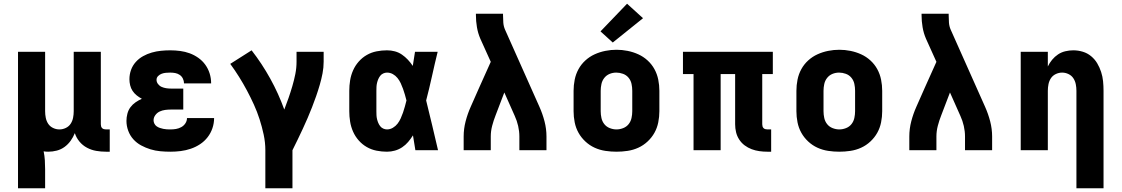

<svg xmlns="http://www.w3.org/2000/svg" viewBox="-20 -809 6040 1034"><path d="M77 205V-530H223V-210Q223 -192 226.5 -174.5Q230 -157 239.5 -142.5Q249 -128 265.5 -120Q282 -112 300 -112Q318 -112 334.5 -120Q351 -128 360.5 -142.5Q370 -157 373.5 -174.5Q377 -192 377 -210V-530H523V-140Q523 -134 524.5 -128.5Q526 -123 530 -119Q534 -115 539.5 -113.5Q545 -112 551 -112H571V8H551Q524 8 498 3.5Q472 -1 448.5 -13.5Q425 -26 408 -46.5Q391 -67 383 -92Q374 -70 360.5 -51Q347 -32 328 -18Q309 -4 286 2Q263 8 240 8Q233 8 227 7.5Q221 7 215 6Q220 30 221.5 54Q223 78 223 102V205Z M898 8Q871 8 843.5 5.5Q816 3 790 -5Q764 -13 740 -26Q716 -39 698 -59Q680 -79 670.5 -105Q661 -131 661 -158Q661 -177 666 -196.5Q671 -216 682.5 -231.5Q694 -247 710 -258Q726 -269 744 -277Q729 -285 716 -295.5Q703 -306 694 -319.5Q685 -333 681 -349.5Q677 -366 677 -382Q677 -408 685.5 -432Q694 -456 711 -475Q728 -494 750.5 -506.5Q773 -519 797.5 -526Q822 -533 847 -535.5Q872 -538 897 -538Q924 -538 950.5 -534.5Q977 -531 1001.5 -522Q1026 -513 1048 -497.5Q1070 -482 1085.5 -460.5Q1101 -439 1109 -413.5Q1117 -388 1117 -361Q1117 -361 1117 -360.5Q1117 -360 1117 -360H971Q971 -360 971 -360Q971 -360 971 -360Q971 -373 965 -385.5Q959 -398 948 -405.5Q937 -413 924 -415.5Q911 -418 897 -418Q886 -418 874 -417Q862 -416 851 -412Q840 -408 831.5 -399.5Q823 -391 823 -379Q823 -367 831 -356.5Q839 -346 850.5 -341Q862 -336 874.5 -334Q887 -332 900 -332H967V-219H900Q885 -219 869.5 -217Q854 -215 840 -208.5Q826 -202 816.5 -189Q807 -176 807 -161Q807 -152 811.5 -143Q816 -134 824 -128.5Q832 -123 841 -120Q850 -117 859.5 -115Q869 -113 878.5 -112.5Q888 -112 898 -112Q913 -112 928 -114.5Q943 -117 956.5 -124.5Q970 -132 978.5 -145Q987 -158 987 -173H1133Q1133 -145 1124 -118.5Q1115 -92 1098 -70Q1081 -48 1057.5 -32.5Q1034 -17 1007.5 -8Q981 1 953.5 4.5Q926 8 898 8Z M1409 205V0Q1409 -42 1400 -84Q1391 -126 1378 -166.5Q1365 -207 1347.5 -245.5Q1330 -284 1310 -321.5Q1290 -359 1267.5 -395Q1245 -431 1220 -465L1335 -538Q1391 -466 1435.5 -385.5Q1480 -305 1511 -219Q1523 -250 1534 -281.5Q1545 -313 1554.5 -345.5Q1564 -378 1570.5 -410.5Q1577 -443 1577 -477V-530H1723V-477Q1723 -445 1717 -414Q1711 -383 1702 -352Q1693 -321 1682.5 -291Q1672 -261 1660.5 -231.5Q1649 -202 1636.5 -173Q1624 -144 1610.5 -115Q1597 -86 1583 -57Q1569 -28 1555 0V205Z M2064 8Q2036 8 2008 2.5Q1980 -3 1955.5 -17Q1931 -31 1912 -52.5Q1893 -74 1881.5 -100Q1870 -126 1865.5 -154Q1861 -182 1861 -210V-320Q1861 -348 1865.5 -376Q1870 -404 1881.5 -430Q1893 -456 1912 -477.5Q1931 -499 1955.5 -513Q1980 -527 2008 -532.5Q2036 -538 2064 -538Q2086 -538 2106.5 -532.5Q2127 -527 2144.5 -515Q2162 -503 2176.5 -487.5Q2191 -472 2203 -454Q2206 -473 2209 -492Q2212 -511 2215 -530H2337Q2321 -465 2306.5 -399Q2292 -333 2275 -268Q2292 -201 2307.5 -134Q2323 -67 2339 0H2217Q2214 -20 2210.5 -40Q2207 -60 2204 -80Q2192 -61 2178 -44.5Q2164 -28 2146 -16Q2128 -4 2107 2Q2086 8 2064 8ZM2064 -112Q2081 -112 2096 -121Q2111 -130 2121 -143Q2131 -156 2138 -171.5Q2145 -187 2150.5 -203Q2156 -219 2160.5 -235.5Q2165 -252 2169 -268Q2165 -284 2160.5 -299.5Q2156 -315 2150.5 -330.5Q2145 -346 2138 -361Q2131 -376 2120.5 -389Q2110 -402 2095.5 -410Q2081 -418 2064 -418Q2054 -418 2044 -413.5Q2034 -409 2027.5 -400.5Q2021 -392 2017 -382.5Q2013 -373 2010.5 -362.5Q2008 -352 2007.5 -341.5Q2007 -331 2007 -320V-210Q2007 -199 2007.5 -188.5Q2008 -178 2010.5 -167.5Q2013 -157 2017 -147.5Q2021 -138 2027.5 -129.5Q2034 -121 2044 -116.5Q2054 -112 2064 -112Z M2477 0V-74Q2477 -115 2487.5 -155.5Q2498 -196 2515 -234L2561 -338L2623 -476L2567 -600Q2554 -630 2548.5 -662.5Q2543 -695 2543 -728V-735H2689V-728Q2689 -708 2690.5 -687.5Q2692 -667 2700 -649L2885 -234Q2902 -196 2912.5 -155.5Q2923 -115 2923 -74V0H2777V-74Q2777 -102 2770.5 -130.5Q2764 -159 2752 -185L2696 -311L2649 -188Q2638 -160 2630.5 -131.5Q2623 -103 2623 -74V0Z M3300 8Q3270 8 3240 3.5Q3210 -1 3182.5 -13.5Q3155 -26 3132.5 -47Q3110 -68 3095.5 -94Q3081 -120 3075 -150Q3069 -180 3069 -210V-320Q3069 -350 3075 -380Q3081 -410 3095.5 -436.5Q3110 -463 3132.5 -483.5Q3155 -504 3182.5 -516.5Q3210 -529 3240 -535Q3270 -541 3300 -541Q3330 -541 3360 -535Q3390 -529 3417.5 -516.5Q3445 -504 3467.5 -483.5Q3490 -463 3504.5 -436.5Q3519 -410 3525 -380Q3531 -350 3531 -320V-210Q3531 -180 3525 -150Q3519 -120 3504.5 -94Q3490 -68 3467.5 -47Q3445 -26 3417.5 -13.5Q3390 -1 3360 3.5Q3330 8 3300 8ZM3300 -112Q3318 -112 3336 -119Q3354 -126 3365.5 -140.5Q3377 -155 3381 -173.5Q3385 -192 3385 -210V-320Q3385 -339 3381 -357.5Q3377 -376 3365 -390.5Q3353 -405 3335 -411.5Q3317 -418 3299 -418Q3280 -418 3263 -411Q3246 -404 3234.5 -389.5Q3223 -375 3219 -356.5Q3215 -338 3215 -320V-210Q3215 -192 3219 -173.5Q3223 -155 3234.5 -140.5Q3246 -126 3264 -119Q3282 -112 3300 -112ZM3280 -580 3214 -640 3357 -789 3443 -711Z M4113 8Q4091 8 4069.5 5Q4048 2 4028 -5.5Q4008 -13 3990.5 -26Q3973 -39 3961 -57.5Q3949 -76 3944 -97Q3939 -118 3939 -140V-410H3861V0H3715V-410H3658V-530H4142V-410H4085V-140Q4085 -134 4086.5 -128.5Q4088 -123 4092 -119Q4096 -115 4101.5 -113.5Q4107 -112 4113 -112H4133V8Z M4500 8Q4470 8 4440 3.5Q4410 -1 4382.5 -13.5Q4355 -26 4332.5 -47Q4310 -68 4295.5 -94Q4281 -120 4275 -150Q4269 -180 4269 -210V-320Q4269 -350 4275 -380Q4281 -410 4295.5 -436.5Q4310 -463 4332.5 -483.5Q4355 -504 4382.5 -516.5Q4410 -529 4440 -535Q4470 -541 4500 -541Q4530 -541 4560 -535Q4590 -529 4617.5 -516.5Q4645 -504 4667.5 -483.5Q4690 -463 4704.5 -436.5Q4719 -410 4725 -380Q4731 -350 4731 -320V-210Q4731 -180 4725 -150Q4719 -120 4704.5 -94Q4690 -68 4667.5 -47Q4645 -26 4617.5 -13.5Q4590 -1 4560 3.5Q4530 8 4500 8ZM4500 -112Q4518 -112 4536 -119Q4554 -126 4565.5 -140.5Q4577 -155 4581 -173.5Q4585 -192 4585 -210V-320Q4585 -339 4581 -357.5Q4577 -376 4565 -390.5Q4553 -405 4535 -411.5Q4517 -418 4499 -418Q4480 -418 4463 -411Q4446 -404 4434.5 -389.5Q4423 -375 4419 -356.5Q4415 -338 4415 -320V-210Q4415 -192 4419 -173.5Q4423 -155 4434.5 -140.5Q4446 -126 4464 -119Q4482 -112 4500 -112Z M4877 0V-74Q4877 -115 4887.5 -155.5Q4898 -196 4915 -234L4961 -338L5023 -476L4967 -600Q4954 -630 4948.5 -662.5Q4943 -695 4943 -728V-735H5089V-728Q5089 -708 5090.5 -687.5Q5092 -667 5100 -649L5285 -234Q5302 -196 5312.5 -155.5Q5323 -115 5323 -74V0H5177V-74Q5177 -102 5170.5 -130.5Q5164 -159 5152 -185L5096 -311L5049 -188Q5038 -160 5030.5 -131.5Q5023 -103 5023 -74V0Z M5777 205V-320Q5777 -338 5773.5 -355.5Q5770 -373 5760.5 -387.5Q5751 -402 5734.5 -410Q5718 -418 5700 -418Q5682 -418 5665.5 -410Q5649 -402 5639.5 -387.5Q5630 -373 5626.5 -355.5Q5623 -338 5623 -320V0H5477V-530H5623V-451Q5632 -470 5646 -487Q5660 -504 5678 -516Q5696 -528 5717.5 -533Q5739 -538 5760 -538Q5786 -538 5811 -530.5Q5836 -523 5856 -506.5Q5876 -490 5889 -468Q5902 -446 5910 -421.5Q5918 -397 5920.5 -371.5Q5923 -346 5923 -320V205Z"/></svg>

Font: Iosevka Curly Heavy Extended
Style: Regular
Weight: 900
Width: 7
Monospace: yes
Designer: Belleve Invis
Foundry: Belleve Invis
Version: Version 11.1.0; ttfautohint (v1.8.3)